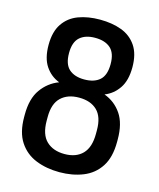

<svg xmlns="http://www.w3.org/2000/svg" viewBox="-111 -810 744 896"><g transform="rotate(15 261.0 -362.5)"><path d="M261 6Q198 6 147 -14.5Q96 -35 66 -80.5Q36 -126 36 -200V-212Q36 -289 68.5 -334.5Q101 -380 152 -399Q110 -415 84.5 -453Q59 -491 59 -555Q59 -619 85.5 -658Q112 -697 157.5 -714Q203 -731 261 -731Q320 -731 365.5 -714Q411 -697 437.5 -658Q464 -619 464 -555Q464 -491 438 -453Q412 -415 371 -399Q423 -380 454 -334.5Q485 -289 485 -212V-200Q485 -126 455.5 -80.5Q426 -35 375 -14.5Q324 6 261 6ZM262 -82Q318 -82 349 -114Q380 -146 380 -211V-229Q380 -293 348.5 -323.5Q317 -354 261 -354Q206 -354 174 -323.5Q142 -293 142 -229V-211Q142 -144 174.5 -113Q207 -82 262 -82ZM261 -442Q309 -442 335.5 -465.5Q362 -489 362 -543Q362 -596 335.5 -619.5Q309 -643 261 -643Q214 -643 187.5 -619.5Q161 -596 161 -543Q161 -489 187.5 -465.5Q214 -442 261 -442Z"/></g></svg>

Font: Dosis ExtraLight SemiBold
Style: Regular
Weight: 600
Version: Version 3.001; ttfautohint (v1.8.2)